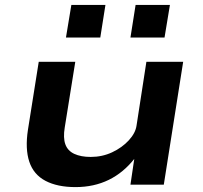

<svg xmlns="http://www.w3.org/2000/svg" viewBox="-20 -753 828 783"><path d="M288 10Q214 10 165.5 -15.5Q117 -41 99.5 -93.5Q82 -146 94 -224L138 -501H287L244 -233Q237 -191 246.5 -164.5Q256 -138 283 -125.5Q310 -113 350 -113Q397 -113 437.5 -132Q478 -151 505.5 -181Q533 -211 537 -242L577 -501H727L648 0H512L528 -108H530Q484 -49 423.5 -19.5Q363 10 288 10ZM512 -600 533 -733H673L651 -600ZM249 -600 271 -733H410L389 -600Z"/></svg>

Font: Nunito Sans 7pt Expanded
Style: Bold Italic
Weight: 700
Width: 7
Italic angle: -9°
Designer: Vernon Adams
Foundry: Vernon Adams
Version: Version 3.101;gftools[0.9.27]